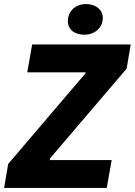

<svg xmlns="http://www.w3.org/2000/svg" viewBox="-40 -917 658 937"><path d="M-20 0H481L505 -136H203L205 -145L578 -582L598 -700H117L93 -564H378L377 -559L0 -117ZM363 -748C414 -744 455 -774 461 -819C467 -861 436 -894 386 -897C338 -900 298 -872 292 -825C286 -782 314 -751 363 -748Z"/></svg>

Font: Fixel Text 20240404
Style: Bold Italic
Weight: 700
Width: 4
Italic angle: -10°
Designer: AlfaBravo + MacPaw
Foundry: Kyrylo Tkachov, Marchela Mozhyna, Serhii Makarenko, Maria Weinstein, Zakhar Kryvoshyya
Version: Version 1.211;Glyphs 3.2 (3225)